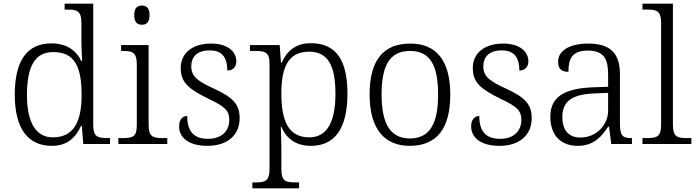

<svg xmlns="http://www.w3.org/2000/svg" viewBox="-20 -780 3775 1040"><path d="M261 10C344 10 390 -34 420 -100H423L431 0H576V-32H565C508 -32 485 -39 485 -103V-760H330V-728H346C397 -728 421 -721 421 -655V-557C421 -526 423 -485 425 -450H420C392 -508 340 -545 258 -545C127 -545 60 -452 60 -267C60 -81 133 10 261 10ZM268 -36C176 -35 126 -114 126 -265C126 -415 166 -498 268 -498C385 -498 422 -418 422 -266C422 -118 378 -37 268 -36Z M749 -646C772 -646 790 -658 790 -698C790 -738 772 -750 749 -750C725 -750 707 -738 707 -698C707 -658 725 -646 749 -646ZM621 0H886V-32H865C807 -32 785 -39 785 -105V-536H636V-504H646C697 -504 721 -497 721 -431V-102C721 -38 699 -32 641 -32H621Z M1104 10C1208 10 1278 -45 1278 -140C1278 -213 1245 -251 1141 -299C1056 -338 1016 -363 1016 -420C1016 -471 1046 -507 1116 -507C1179 -507 1211 -474 1211 -398C1243 -398 1260 -418 1260 -449C1260 -497 1217 -544 1124 -544C1024 -544 959 -494 959 -412C959 -332 1002 -298 1111 -244C1201 -202 1222 -179 1222 -130C1222 -72 1182 -28 1107 -28C1020 -28 994 -80 994 -152C975 -152 950 -138 950 -96C950 -37 999 10 1104 10Z M1347 240H1600V208H1580C1528 208 1504 202 1504 136V25C1504 -22 1502 -64 1501 -93H1504C1532 -29 1583 10 1664 10C1789 10 1862 -78 1862 -273C1862 -461 1796 -546 1663 -546C1580 -546 1532 -501 1506 -440H1502L1495 -536H1334V-504H1361C1418 -504 1440 -497 1440 -433V133C1440 201 1417 208 1365 208H1347ZM1656 -36C1542 -36 1504 -125 1504 -274C1504 -415 1541 -500 1654 -500C1758 -500 1797 -423 1797 -271C1797 -120 1751 -36 1656 -36Z M2199 10C2343 10 2419 -80 2419 -268C2419 -457 2339 -544 2203 -544C2057 -544 1982 -455 1982 -268C1982 -80 2064 10 2199 10ZM2200 -30C2091 -30 2047 -115 2047 -268C2047 -425 2090 -504 2202 -504C2309 -504 2353 -427 2353 -268C2353 -118 2313 -30 2200 -30Z M2686 10C2790 10 2860 -45 2860 -140C2860 -213 2827 -251 2723 -299C2638 -338 2598 -363 2598 -420C2598 -471 2628 -507 2698 -507C2761 -507 2793 -474 2793 -398C2825 -398 2842 -418 2842 -449C2842 -497 2799 -544 2706 -544C2606 -544 2541 -494 2541 -412C2541 -332 2584 -298 2693 -244C2783 -202 2804 -179 2804 -130C2804 -72 2764 -28 2689 -28C2602 -28 2576 -80 2576 -152C2557 -152 2532 -138 2532 -96C2532 -37 2581 10 2686 10Z M3109 10C3199 10 3241 -44 3274 -94H3279L3291 0H3403V-32H3399C3350 -32 3338 -48 3338 -112V-379C3338 -491 3286 -544 3166 -544C3060 -544 3003 -502 3003 -446C3003 -406 3022 -391 3059 -391C3059 -460 3077 -506 3164 -506C3260 -506 3274 -450 3274 -372V-310L3191 -307C3035 -301 2961 -254 2961 -148C2961 -40 3025 10 3109 10ZM3124 -35C3056 -35 3026 -80 3026 -145C3026 -224 3068 -269 3200 -274L3274 -277V-181C3274 -105 3212 -35 3124 -35Z M3460 0H3725V-32H3704C3647 -32 3625 -39 3625 -105V-760H3460V-728H3486C3537 -728 3561 -721 3561 -655V-105C3561 -39 3539 -32 3481 -32H3460Z"/></svg>

Font: Noto Serif Tamil Light
Style: Italic
Weight: 300
Italic angle: -12°
Designer: Indian Type Foundry, Tom Grace, and the Monotype Design Team
Foundry: Monotype Imaging Inc.
Version: Version 2.003